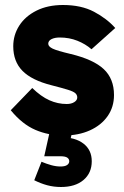

<svg xmlns="http://www.w3.org/2000/svg" viewBox="-20 -526 497 768"><path d="M235 16Q174 16 121.5 -6.5Q69 -29 23 -85L109 -174Q144 -140 177.5 -125Q211 -110 247 -110Q265 -110 277 -117.5Q289 -125 289 -136Q289 -146 281.5 -153Q274 -160 251.5 -167Q229 -174 186 -185Q107 -205 70 -242.5Q33 -280 33 -341Q33 -386 57 -423.5Q81 -461 126 -483.5Q171 -506 232 -506Q305 -506 356 -479Q407 -452 441 -414L346 -329Q322 -350 289.5 -363Q257 -376 219 -376Q199 -376 186 -369.5Q173 -363 173 -351Q173 -340 190.5 -331.5Q208 -323 263 -310Q354 -288 395 -249.5Q436 -211 436 -146Q436 -98 410.5 -61.5Q385 -25 339.5 -4.5Q294 16 235 16ZM224 222Q195 222 169 215Q143 208 117 195L146 121Q165 129 184.5 134.5Q204 140 222 140Q240 140 248.5 134Q257 128 257 119Q257 110 249 104.5Q241 99 221 99H157L179 0H269L253 70L224 23Q281 23 314 48.5Q347 74 347 119Q347 166 314 194Q281 222 224 222Z"/></svg>

Font: Gabarito ExtraBold
Style: Regular
Weight: 800
Designer: Leandro Assis / Alvaro Franca / Felipe Casaprima
Foundry: Naipe Foundry
Version: Version 1.000